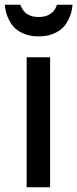

<svg xmlns="http://www.w3.org/2000/svg" viewBox="-41 -792 326 812"><path d="M170.9 0H71.8V-549.8H170.9ZM265.6 -772Q265.1 -763.2 262.7 -749.8Q260.3 -736.3 254.4 -721.7Q248.5 -707 238.8 -691.9Q229 -676.8 213.1 -665Q197.3 -653.3 175 -645.8Q152.8 -638.2 122.6 -638.2Q92.3 -638.2 70.1 -645.8Q47.9 -653.3 32 -665Q16.1 -676.8 6.3 -691.9Q-3.4 -707 -9.3 -721.7Q-15.1 -736.3 -17.6 -749.8Q-20 -763.2 -20.5 -772H45.4Q47.4 -765.6 52 -756.6Q56.6 -747.6 65.2 -739.5Q73.7 -731.4 87.6 -725.8Q101.6 -720.2 122.6 -720.2Q143.6 -720.2 157.5 -725.8Q171.4 -731.4 180.2 -739.5Q189 -747.6 193.4 -756.6Q197.8 -765.6 199.7 -772Z"/></svg>

Font: Bruno Ace SC
Style: Regular
Weight: 400
Designer: Astigmatic (AOETI)
Foundry: Astigmatic (AOETI)
Version: Version 1.000